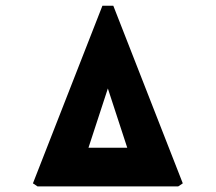

<svg xmlns="http://www.w3.org/2000/svg" viewBox="-20 -668 773 688"><path d="M114.5 0H618.5L635 -11L386 -647.5H347L98 -11ZM297 -138.5 366.5 -351 436 -138.5Z"/></svg>

Font: Spartan Black
Style: Regular
Weight: 900
Designer: Matt Bailey, Mirko Velimirovic
Foundry: Matt Bailey
Version: Version 1.003; ttfautohint (v1.8.3)